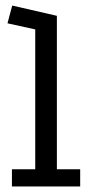

<svg xmlns="http://www.w3.org/2000/svg" viewBox="-20 -672 332 692"><path d="M23 0V-62H107V-566L7 -588L24 -652L185 -615V-62H269V0Z"/></svg>

Font: Podkova VF Beta
Style: Regular
Weight: 400
Designer: Ilya Yudin
Foundry: Cyreal (www.cyreal.org)
Version: Version 2.100